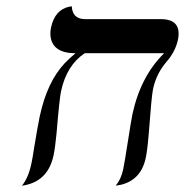

<svg xmlns="http://www.w3.org/2000/svg" viewBox="-20 -580 580 602"><path d="M459.5 -298.8Q455.1 -277.8 446.3 -159.7Q442.4 -111.3 437 -85Q422.4 -15.6 358.4 -0.5Q358.4 -0.5 342.8 2Q359.4 -17.6 366.2 -48.8Q370.6 -69.8 380.9 -136Q391.1 -202.1 395.5 -223.1Q421.4 -341.3 494.6 -413.1H245.6Q189 -375.5 171.4 -293.9Q166.5 -272 157.2 -161.1Q153.3 -119.1 147.9 -92.8Q131.8 -17.6 65.4 -1Q55.7 1.5 48.8 2Q68.8 -21.5 78.6 -67.9Q81.5 -80.6 87.4 -119.1Q97.7 -181.6 104.5 -214.8Q127.4 -322.3 182.1 -380.9Q198.2 -397.9 216.8 -413.1Q146.5 -413.1 138.7 -463.9Q136.7 -478.5 140.1 -494.1Q151.9 -549.3 197.3 -559.1Q197.3 -559.1 205.1 -560.1Q207 -521.5 244.6 -520H484.4Q550.3 -520 538.1 -456.1Q537.6 -454.6 537.6 -454.1Q529.8 -418.5 502.9 -387.2Q472.2 -352.1 460.9 -305.7Q460 -301.8 459.5 -298.8Z"/></svg>

Font: Linux Biolinum Capitals O
Style: Italic Samll Caps
Weight: 400
Italic angle: -12°
Designer: Philipp H. Poll
Foundry: Philipp H. Poll
Version: Version 0.6.2